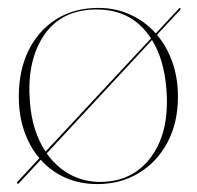

<svg xmlns="http://www.w3.org/2000/svg" viewBox="-20 -455 497 485"><path d="M24 8.5Q21.5 7 23.5 5L79.5 -55.5Q55 -84 41.2 -123.8Q27.5 -163.5 27.5 -211Q27.5 -277.5 52.2 -327.8Q77 -378 122.2 -406.5Q167.5 -435 228.5 -435Q272 -435 309.2 -418Q346.5 -401 373.5 -370.5L432 -433.5Q433.5 -435.5 435.5 -434Q437.5 -432.5 435.5 -430.5L376.5 -367Q401.5 -337.5 415.5 -297.8Q429.5 -258 429.5 -211Q429.5 -145 403 -95.2Q376.5 -45.5 330.5 -17.8Q284.5 10 225.5 10Q182 10 145.5 -6Q109 -22 83 -51.5L27.5 8Q26 10.5 24 8.5ZM55.5 -198Q61 -123.5 95 -72L361.5 -358Q310 -437.5 208.5 -430.5Q128 -425 87.8 -360.8Q47.5 -296.5 55.5 -198ZM247.5 4Q322.5 -1.5 365.2 -63.5Q408 -125.5 400.5 -227.5Q395 -304 364 -354L98 -67.5Q124.5 -30 163 -11.2Q201.5 7.5 247.5 4Z"/></svg>

Font: Fraunces 144pt Thin
Style: Regular
Weight: 100
Version: Version 1.000;[f99f86859]